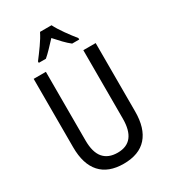

<svg xmlns="http://www.w3.org/2000/svg" viewBox="-226 -1053 1038 1172"><g transform="rotate(-30 292.5 -466.5)"><path d="M511 -232Q511 -114 456 -52Q401 10 292 10Q185 10 129.5 -51.5Q74 -113 74 -232V-714H160V-231Q160 -147 194 -107Q228 -67 294 -67Q424 -67 424 -232V-714H511ZM332 -943Q349 -909 379 -867Q409 -825 435 -793V-783H385Q362 -801 339 -825Q316 -849 292 -876Q267 -849 243.5 -824.5Q220 -800 200 -783H150V-793Q177 -828 206 -869Q235 -910 251 -943Z"/></g></svg>

Font: Noto Sans Tamil Condensed
Style: Regular
Weight: 400
Width: 3
Designer: Jelle Bosma - Monotype Design Team
Foundry: Monotype Imaging Inc.
Version: Version 2.004; ttfautohint (v1.8.4.7-5d5b)